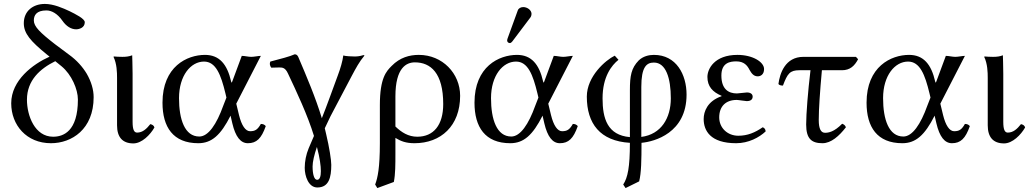

<svg xmlns="http://www.w3.org/2000/svg" viewBox="-20 -718 5238 976"><path d="M232 -430C147 -392 37 -310 37 -193C37 -82 115 10 239 10C345 10 456 -61 456 -224C456 -262 444 -303 421 -343C400 -378 370 -412 331 -440L260 -493C184 -552 152 -583 152 -614C152 -640 165 -665 216 -665C242 -665 272 -649 297 -613C317 -584 342 -569 367 -569C381 -569 411 -576 411 -605C411 -623 364 -646 334 -661C300 -677 252 -698 208 -698C148 -698 101 -662 101 -600C101 -548 135 -509 217 -442ZM261 -407 293 -381C344 -339 376 -264 376 -212C376 -49 301 -23 250 -23C157 -23 117 -130 117 -211C117 -310 184 -369 261 -407Z M575 -322V-81C575 -21.5 602 11 658 11C701 11 744 -33 765 -70C762.4 -79.9 754.6 -84.8 744 -87C725 -63 705 -44 677 -44C662 -44 654 -58 654 -99V-343C654 -375 652 -437 652 -437C637 -431 621 -429 602 -429C590 -429 565 -430 559 -431L557 -429C574 -394 575 -350 575 -322Z M1181 -191 1306 -434C1293 -434 1272 -429 1257 -429C1242 -429 1224 -434 1209 -434L1161.5 -306C1158.7 -298.5 1157.1 -294 1154.8 -304C1135 -391 1095.5 -439 1022 -439C931 -439 806 -380 806 -196C806 -72 860 10 988 10C1056 10 1102 -31 1152 -130L1161 -91C1177 -23 1203 10 1240 10C1284 10 1309 -14 1331 -77C1325 -84 1318 -88 1306 -88C1289 -58 1276 -51 1251 -51C1228 -51 1208 -80 1195 -133ZM1131 -222 1115 -181C1081 -86 1039 -24 993 -24C919 -24 890 -111 890 -219C890 -334 950 -405 1017 -405C1077 -405 1103 -339 1126 -243Z M1591 29C1606 86 1611 125 1611 152C1611 178 1606 196 1592 196C1577 196 1569 168 1569 128C1569 105 1577 70 1591 29ZM1529 135C1529 177 1548 235 1593 235C1652 235 1664 184 1664 120C1664 95 1654 31 1638 -36C1636 -46 1633 -56 1631 -66C1640 -86 1650 -107 1660 -127L1768 -332C1790 -373 1805 -402 1833 -436L1828 -438C1805 -431 1794 -431 1780 -431C1772 -431 1736 -432 1725 -436C1722 -409 1710 -368 1697 -334C1670 -261 1642 -182 1616 -117C1584 -223 1539 -328 1496 -429C1492 -437 1487 -442 1478 -442C1454 -431 1404 -418 1354 -405C1349.7 -395 1351.3 -384 1359 -374C1376 -374 1385 -375 1396 -375C1413 -375 1429 -377 1444 -344C1487 -253 1544 -132 1576 -27L1549 36C1536 67 1529 103 1529 135Z M1982 207C1990 167 1990 119 1990 61V-17C2018 0 2044 10 2087 10C2221 10 2319 -78 2319 -231C2319 -345 2229 -439 2109 -439C2062 -439 2013 -426 1971 -383C1944 -356 1911 -322 1911 -184V10C1911 134 1900 186 1887 220L1898 238ZM2233 -189C2233 -82 2184 -23 2101 -23C2056 -23 2021 -45 1990 -75V-228C1990 -374 2046 -401 2089 -401C2169 -401 2233 -347 2233 -189Z M2640 -682C2627 -682 2616 -676 2612 -665L2560 -522C2559 -519 2558 -515 2558 -512C2558 -505 2564 -499 2572 -499C2576 -499 2581 -503 2584 -507L2676 -629C2680 -634 2682 -642 2682 -647C2682 -667 2660 -682 2640 -682ZM2767 -191 2892 -434C2879 -434 2858 -429 2843 -429C2828 -429 2810 -434 2795 -434L2747.5 -306C2744.7 -298.5 2743.1 -294 2740.8 -304C2721 -391 2681.5 -439 2608 -439C2517 -439 2392 -380 2392 -196C2392 -72 2446 10 2574 10C2642 10 2688 -31 2738 -130L2747 -91C2763 -23 2789 10 2826 10C2870 10 2895 -14 2917 -77C2911 -84 2904 -88 2892 -88C2875 -58 2862 -51 2837 -51C2814 -51 2794 -80 2781 -133ZM2717 -222 2701 -181C2667 -86 2625 -24 2579 -24C2505 -24 2476 -111 2476 -219C2476 -334 2536 -405 2603 -405C2663 -405 2689 -339 2712 -243Z M3390 -218C3390 -118 3341 -35 3240 -22V-276C3240 -377 3266 -400 3304 -400C3365 -400 3390 -321 3390 -218ZM3241 8C3307 2 3470 -42 3470 -237C3470 -339 3418 -439 3304 -439C3278 -439 3249 -432 3227 -411C3189 -372 3182 -333 3182 -260V-21C3068 -31 3043 -115 3043 -218C3043 -328 3089 -386 3124 -414L3105 -435C3059 -413 2963 -330 2963 -227C2963 -90 3030 -1 3182 8C3182 132 3171 185 3148 220L3160 238L3229 204C3240 162 3241 93 3241 8Z M3636 -121C3636 -177 3669 -210 3725 -210C3734 -210 3768 -204 3776 -204C3799 -204 3806 -215 3806 -227C3806 -239 3796 -248 3777 -248C3772 -248 3727 -243 3726 -243C3683 -243 3647 -265 3647 -334C3647 -400 3692 -406 3723 -406C3762 -406 3779 -385 3790 -363C3800 -346 3810 -330 3832 -330C3845 -330 3864 -338 3864 -367C3864 -403 3806 -439 3729 -439C3611 -439 3576 -367 3576 -327C3576 -278.7 3602.2 -250.3 3648 -231V-229C3576 -204 3557 -151 3557 -113C3557 -55 3590 10 3722 10C3785 10 3839 -19 3872 -50C3871.6 -60.8 3865.7 -68.2 3857 -71C3818 -44 3780 -28 3733 -28C3678 -28 3636 -68 3636 -121Z M4064 -429C3971 -429 3944 -344 3937 -291C3941 -285 3950 -283 3960 -283C3983 -344 3995 -361 4044 -361H4100C4087 -253 4078 -139 4078 -85C4078 -12 4106 10 4161 10C4205 10 4246 -27 4280 -71C4276.6 -80.7 4269.7 -85.9 4261 -89C4220 -47 4191 -43 4174 -43C4153 -43 4142 -63 4142 -108C4142 -163 4148 -251 4158 -361H4260C4301 -361 4324 -383 4342 -417L4331 -429Z M4760 -191 4885 -434C4872 -434 4851 -429 4836 -429C4821 -429 4803 -434 4788 -434L4740.5 -306C4737.7 -298.5 4736.1 -294 4733.8 -304C4714 -391 4674.5 -439 4601 -439C4510 -439 4385 -380 4385 -196C4385 -72 4439 10 4567 10C4635 10 4681 -31 4731 -130L4740 -91C4756 -23 4782 10 4819 10C4863 10 4888 -14 4910 -77C4904 -84 4897 -88 4885 -88C4868 -58 4855 -51 4830 -51C4807 -51 4787 -80 4774 -133ZM4710 -222 4694 -181C4660 -86 4618 -24 4572 -24C4498 -24 4469 -111 4469 -219C4469 -334 4529 -405 4596 -405C4656 -405 4682 -339 4705 -243Z M5001 -322V-81C5001 -21.5 5028 11 5084 11C5127 11 5170 -33 5191 -70C5188.4 -79.9 5180.6 -84.8 5170 -87C5151 -63 5131 -44 5103 -44C5088 -44 5080 -58 5080 -99V-343C5080 -375 5078 -437 5078 -437C5063 -431 5047 -429 5028 -429C5016 -429 4991 -430 4985 -431L4983 -429C5000 -394 5001 -350 5001 -322Z"/></svg>

Font: Libertinus Serif
Style: Regular
Weight: 400
Designer: Philipp H. Poll
Foundry: Khaled Hosny
Version: Version 6.2